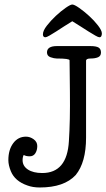

<svg xmlns="http://www.w3.org/2000/svg" viewBox="-20 -820 471 850"><path d="M420 -655Q415 -655 402 -662.5Q389 -670 372 -680.5Q355 -691 336 -703.5Q317 -716 300 -726Q283 -716 264 -703.5Q245 -691 228.5 -680.5Q212 -670 199 -662.5Q186 -655 181 -655Q170 -655 170 -668Q170 -684 187.5 -706.5Q205 -729 227.5 -750Q250 -771 271 -785.5Q292 -800 300 -800Q309 -800 330.5 -785Q352 -770 374.5 -749.5Q397 -729 414 -707Q431 -685 431 -672Q431 -665 428.5 -660Q426 -655 420 -655ZM361 -551Q361 -551 361 -211Q361 -101 315 -45Q264 10 156 10Q125 10 101 1Q46 -18 28 -62Q17 -89 17 -111Q17 -157 38.5 -186Q60 -215 95 -215Q113 -215 129 -203.5Q145 -192 145 -173.5Q145 -155 136.5 -141.5Q128 -128 111.5 -128Q95 -128 85 -134Q80 -125 80 -111Q80 -85 103.5 -69.5Q127 -54 167 -54Q277 -54 285 -195Q291 -283 289.5 -414Q288 -545 288 -553Q288 -561 231 -561Q220 -561 204 -566.5Q188 -572 188 -588Q188 -616 232 -616H380Q406 -616 416.5 -609.5Q427 -603 427 -587.5Q427 -572 414 -566.5Q401 -561 381 -561Q361 -561 361 -551Z"/></svg>

Font: Scratch Savers
Style: Book
Weight: 400
Designer: Pablo Impallari, Rodrigo Fuenzalida, Brenda Gallo
Foundry: Pablo Impallari, Rodrigo Fuenzalida, Brenda Gallo
Version: Version 4.0b1